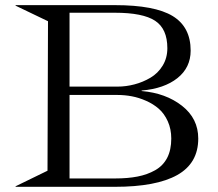

<svg xmlns="http://www.w3.org/2000/svg" viewBox="-20 -720 842 740"><path d="M422.9 0Q582 0 663.1 -45.4Q744.1 -90.8 744.1 -186Q744.1 -263.2 681.4 -312.3Q618.7 -361.3 525.9 -369.1V-371.1Q612.8 -378.4 663.8 -418.9Q714.8 -459.5 714.8 -524.9Q714.8 -615.7 645.8 -658Q576.7 -700.2 422.9 -700.2H40V-698.2L165 -638.2L163.1 -62L40 -2V0ZM248 -32.2V-354H433.1Q460.4 -354 487.8 -348.9Q515.1 -343.8 543 -331.5Q570.8 -319.3 592 -300.8Q613.3 -282.2 626.7 -252.4Q640.1 -222.7 640.1 -186Q640.1 -142.1 624.3 -111.6Q608.4 -81.1 578.1 -64Q547.9 -46.9 510.3 -39.6Q472.7 -32.2 422.9 -32.2ZM248 -386.2V-670.9H422.9Q530.8 -670.9 577.9 -639.9Q625 -608.9 625 -534.2Q625 -496.6 606.9 -467Q588.9 -437.5 559.8 -420.4Q530.8 -403.3 498.3 -394.8Q465.8 -386.2 433.1 -386.2Z"/></svg>

Font: Messapia
Style: Regular
Weight: 400
Designer: Luca Marsano
Foundry: Collletttivo
Version: Version 1.000;FEAKit 1.0